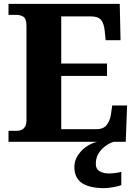

<svg xmlns="http://www.w3.org/2000/svg" viewBox="-20 -734 705 994"><path d="M24 0V-57H68Q91 -57 104 -70.5Q117 -84 117 -110V-599Q117 -637 101.5 -647Q86 -657 66 -657H24V-714H600L604 -526H527L522 -575Q518 -613 503 -631Q488 -649 451 -649H297V-405H534V-341H297V-65H479Q514 -65 531 -85.5Q548 -106 554 -139L561 -188H638L631 0ZM519 240Q443 240 404 213.5Q365 187 365 130Q365 99 382 72Q399 45 426 26Q453 7 483 0H569Q548 6 526.5 21.5Q505 37 490.5 60Q476 83 476 115Q476 141 495.5 152.5Q515 164 545 164Q558 164 574 162Q590 160 608 156V224Q592 231 563.5 235.5Q535 240 519 240Z"/></svg>

Font: Noto Serif Sinhala ExtraBold
Style: Regular
Weight: 800
Designer: Jelle Bosma - Monotype Design Team
Foundry: Monotype Imaging Inc.
Version: Version 2.007; ttfautohint (v1.8.4.7-5d5b)